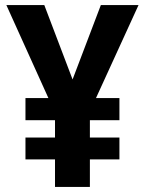

<svg xmlns="http://www.w3.org/2000/svg" viewBox="-20 -734 571 754"><path d="M265 -422 154 -714H5L170 -349H80V-262H196V-194H80V-108H196V0H333V-108H449V-194H333V-262H449V-349H357L524 -714H376Z"/></svg>

Font: Noto Sans Gurmukhi SemiCondensed
Style: Bold
Weight: 700
Width: 4
Designer: Jelle Bosma - Monotype Design Team
Foundry: Monotype Imaging Inc.
Version: Version 2.004